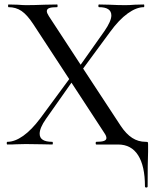

<svg xmlns="http://www.w3.org/2000/svg" viewBox="-20 -645 687 857"><path d="M641 0V31Q639 83 639 187Q639 192 633 192Q627 192 627 187Q627 96 596.5 48Q566 0 507 0H410Q407 0 407 -6Q407 -12 410 -12Q433 -12 444 -16Q455 -20 455 -29Q455 -38 446 -51L299 -276L185 -114Q157 -74 157 -48Q157 -12 213 -12Q216 -12 216 -6Q216 0 213 0Q182 0 166 -1L95 -2L52 -1Q40 0 13 0Q10 0 10 -6Q10 -12 13 -12Q46 -12 83.5 -38.5Q121 -65 160 -117L289 -292L128 -538Q101 -579 76 -596Q51 -613 18 -613Q16 -613 16 -619Q16 -625 18 -625L58 -624Q84 -622 97 -622Q130 -622 180 -624L235 -625Q237 -625 237 -619Q237 -613 235 -613Q211 -613 200 -609Q189 -605 189 -595Q189 -587 198 -573L340 -356L446 -506Q477 -551 477 -576Q477 -613 422 -613Q419 -613 419 -619Q419 -625 422 -625L468 -624Q508 -622 539 -622Q558 -622 582 -624L622 -625Q624 -625 624 -619Q624 -613 622 -613Q589 -613 550 -585Q511 -557 471 -502L351 -339L519 -83Q543 -47 570 -29.5Q597 -12 630 -12Q638 -12 639.5 -10.5Q641 -9 641 0Z"/></svg>

Font: Cormorant SC Medium
Style: Regular
Weight: 500
Designer: Christian Thalmann (Catharsis Fonts)
Version: Version 3.000